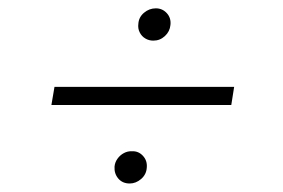

<svg xmlns="http://www.w3.org/2000/svg" viewBox="-20 -512 673 456"><path d="M536.1 -305.7 529.3 -262.7H102.1L109.4 -305.7ZM288.1 -76.2Q271 -76.2 261 -87.9Q251 -99.6 252 -116.2Q252.9 -126.5 259 -135Q265.1 -143.6 274.2 -148.4Q283.2 -153.3 293.9 -152.8Q309.1 -153.3 319.6 -141.8Q330.1 -130.4 328.6 -113.8Q327.6 -97.7 315.2 -86.9Q302.7 -76.2 288.1 -76.2ZM344.2 -415.5Q333.5 -415.5 325 -420.7Q316.4 -425.8 311.8 -435.1Q307.1 -444.3 308.6 -455.6Q309.6 -471.2 322 -481.7Q334.5 -492.2 350.1 -492.2Q365.7 -492.2 376.2 -480.7Q386.7 -469.2 384.8 -452.6Q383.3 -437 371.6 -426.3Q359.9 -415.5 344.2 -415.5Z"/></svg>

Font: Inter 18pt ExtraLight
Style: Italic
Weight: 250
Italic angle: -9.3988°
Designer: Rasmus Andersson
Foundry: rsms
Version: Version 4.001;git-66647c0bb